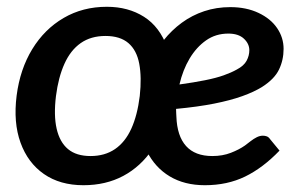

<svg xmlns="http://www.w3.org/2000/svg" viewBox="-20 -539 892 566"><path d="M226 7Q157 7 109.5 -26Q62 -59 40.5 -118.5Q19 -178 29 -257Q39 -335 75 -394Q111 -453 167.5 -486Q224 -519 295 -519Q358 -519 404.5 -489.5Q451 -460 473 -399L430 -100Q395 -48 343.5 -20.5Q292 7 226 7ZM247 -79Q289 -79 319 -99.5Q349 -120 367 -159.5Q385 -199 392 -256Q398 -311 390.5 -351Q383 -391 358.5 -412Q334 -433 291 -433Q248 -433 218 -412Q188 -391 170 -351Q152 -311 145 -256Q138 -199 147 -159.5Q156 -120 180.5 -99.5Q205 -79 247 -79ZM584 7Q524 7 480.5 -19Q437 -45 413 -93Q389 -141 389 -204Q389 -224 391 -243.5Q393 -263 398 -283Q407 -321 423 -356Q439 -391 463 -421Q474 -435 487.5 -448Q501 -461 516 -472Q546 -494 582 -506Q618 -518 659 -518Q706 -518 742 -501Q778 -484 797 -456Q816 -428 816 -395Q816 -362 802.5 -334Q789 -306 753 -283Q729 -268 694 -255.5Q659 -243 611 -233.5Q563 -224 499 -218Q499 -212 499.5 -204Q500 -196 500 -195Q502 -138 528.5 -108.5Q555 -79 606 -79Q636 -79 660.5 -88.5Q685 -98 702 -110Q710 -116 719 -123Q728 -130 737 -134.5Q746 -139 755 -139Q761 -139 766.5 -137Q772 -135 776 -129L804 -95Q755 -44 702.5 -18.5Q650 7 584 7ZM509 -290Q552 -296 584.5 -302.5Q617 -309 639.5 -317Q662 -325 678 -334Q699 -345 707 -360Q715 -375 715 -391Q715 -410 699 -425Q683 -440 653 -440Q616 -440 587.5 -420Q559 -400 539 -366.5Q519 -333 509 -290Z"/></svg>

Font: Aleo SemiBold
Style: Italic
Weight: 600
Italic angle: -7°
Designer: Alessio Laiso
Foundry: Alessio Laiso
Version: Version 2.001;gftools[0.9.29]